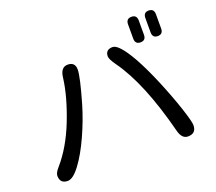

<svg xmlns="http://www.w3.org/2000/svg" viewBox="-127 -957 1255 1118"><g transform="rotate(-20 500.0 -398.5)"><path d="M807.6 -72.3Q724.6 -394.5 608.4 -555.7Q579.1 -596.7 579.1 -614.3Q579.1 -656.2 624 -656.2Q662.1 -656.2 728.5 -540Q769.5 -466.8 812 -364.7Q854.5 -262.7 882.8 -176.8Q911.1 -90.8 911.1 -68.4Q911.1 -16.6 859.4 -16.6Q821.3 -16.6 807.6 -72.3ZM65.4 -61.5Q65.4 -80.1 90.8 -108.4Q168.9 -198.2 222.7 -334Q278.3 -476.6 292 -586.9Q298.8 -649.4 342.8 -649.4Q388.7 -649.4 388.7 -602.5Q388.7 -558.6 342.8 -400.4Q316.4 -311.5 275.4 -221.2Q234.4 -130.9 190.4 -71.8Q146.5 -12.7 113.3 -12.7Q65.4 -12.7 65.4 -61.5ZM753.9 -661.1V-749Q753.9 -784.2 787.1 -784.2Q820.3 -784.2 820.3 -749V-661.1Q820.3 -626 787.1 -626Q753.9 -626 753.9 -661.1ZM861.3 -661.1V-749Q861.3 -784.2 893.6 -784.2Q926.8 -784.2 926.8 -749V-661.1Q926.8 -626 893.6 -626Q861.3 -626 861.3 -661.1Z"/></g></svg>

Font: jf-openhuninn-2.1
Style: Regular
Weight: 400
Designer: [Kosugi Maru]
Designed by MOTOYA      

[Varela Round]
Joe Prince (Latin component); Avraham Cornfeld (Hebrew component)
Foundry: justfont Co., Ltd.
Version: 2.1